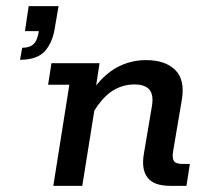

<svg xmlns="http://www.w3.org/2000/svg" viewBox="-20 -603 673 623"><path d="M45 -409 52 -448Q77 -448 89.5 -460.5Q102 -473 106 -502H61L73 -583H170L159 -519Q152 -467 126.5 -438Q101 -409 45 -409ZM153 0 205 -328H136L147 -398H303L292 -326Q321 -362 357 -383Q402 -408 454 -408Q516 -408 548.5 -376Q581 -344 570 -279L542 -114Q538 -91 544 -81Q550 -71 573 -71H596L585 0H532Q479 0 458.5 -27Q438 -54 447 -105L473 -259Q479 -296 464.5 -312.5Q450 -329 416 -329Q375 -329 340 -305Q310 -283 286 -244L247 0Z"/></svg>

Font: Rokkitt SemiBold Medium
Style: Italic
Weight: 500
Italic angle: -9°
Version: Version 3.103